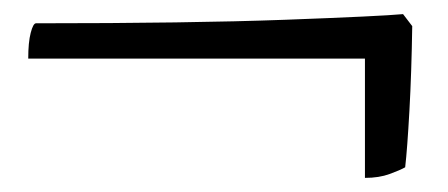

<svg xmlns="http://www.w3.org/2000/svg" viewBox="-20 -426 634 272"><path d="M497 -174V-343H20Q20 -366 23.5 -379.5Q27 -393 31 -393Q249 -393 384 -398Q519 -403 551 -406L564 -389Q563 -323 560 -269Q557 -215 554 -189Q547 -185 532 -179.5Q517 -174 497 -174Z"/></svg>

Font: Texturina 72pt Medium
Style: Regular
Weight: 500
Designer: Guillermo Torres Carreño
Foundry: Omnibus-Type
Version: Version 1.002; ttfautohint (v1.8.3)